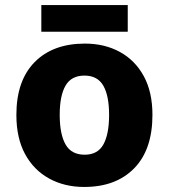

<svg xmlns="http://www.w3.org/2000/svg" viewBox="-20 -732 670 762"><path d="M585 -276Q585 -138 512.5 -64Q440 10 314 10Q236 10 175 -23.5Q114 -57 79.5 -120.5Q45 -184 45 -276Q45 -412 117.5 -485.5Q190 -559 317 -559Q395 -559 455.5 -526Q516 -493 550.5 -430Q585 -367 585 -276ZM217 -276Q217 -200 240 -159Q263 -118 316 -118Q368 -118 390.5 -159Q413 -200 413 -276Q413 -352 390 -392Q367 -432 315 -432Q263 -432 240 -392Q217 -352 217 -276ZM487 -712V-606H144V-712Z"/></svg>

Font: Noto Sans Cherokee ExtraBold
Style: Regular
Weight: 800
Designer: Monotype Design Team
Foundry: Monotype Imaging Inc.
Version: Version 2.001; ttfautohint (v1.8.4.7-5d5b)